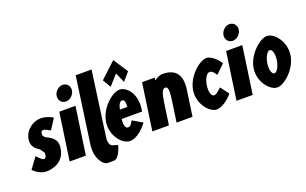

<svg xmlns="http://www.w3.org/2000/svg" viewBox="-105 -1347 3200 2005"><g transform="rotate(-20 1495.5 -345.0)"><path d="M311.5 -528C228.3 -528 131.9 -468 116.7 -363C105.6 -286 152.5 -250 195.6 -223C209.1 -193 232.3 -190 227 -153C222.1 -119 209 -116 198.5 -116C174.4 -116 125.6 -175 125.6 -175L36.2 -54C36.2 -54 100.3 15 179.2 15C239.5 15 376.5 -9 398.3 -160C420.1 -265 337.6 -303 292.6 -324C276.1 -338 262 -346 265.9 -373C269.4 -397 277.1 -404 293.6 -404C316.4 -404 368.5 -372 368.5 -372L443.3 -488C443.3 -488 376 -528 311.5 -528Z M441 0H621L696.8 -526H516.8ZM547.4 -690C540.5 -642 573.8 -602 619.8 -602C665.8 -602 710.5 -642 717.4 -690C724.3 -738 691.1 -778 645.1 -778C599.1 -778 554.3 -738 547.4 -690Z M808 -825 704.6 -90C691.7 -4.6 714.6 108.4 791.9 147C802.5 152.3 846.5 150 878.5 150C936.4 149.7 971.4 26 971.4 26C976.9 7 982.7 13 927.6 -4C871.6 -13.7 883.9 -99 883.9 -99L984.5 -825Z M1056.8 -678 1110.5 -587 1210.5 -699 1258.9 -587 1336.6 -678 1230.8 -840ZM1329.3 -232C1331.2 -238 1332.7 -249 1333.8 -256C1359.7 -436 1254 -528 1187.6 -528C1103.5 -528 960.6 -406 939 -256C917.6 -107 1025.2 15 1109.3 15C1157.4 15 1233 -22 1305 -119L1196.1 -183C1171.3 -137 1159.2 -126 1135.1 -126C1116.1 -126 1092.2 -153 1103.6 -232ZM1119.8 -330C1127.8 -377 1147.4 -413 1173.1 -413C1195 -413 1206.5 -384 1202.1 -330Z M1543.9 0 1579.1 -244C1593.6 -345 1610.6 -384 1641.8 -384C1673.1 -384 1678.8 -345 1664.3 -244L1629.1 0H1806.1L1847.5 -287C1872.3 -459 1796.2 -528 1662.6 -528C1635.3 -528 1607.5 -514 1570.6 -491L1574.8 -520H1434.8L1359.9 0Z M2296.9 -417C2282.5 -442 2215.8 -528 2150.6 -528C2071.3 -528 1927 -401 1906.1 -256C1885.2 -111 1993.1 15 2072.4 15C2143.6 15 2228.4 -67 2250.8 -97L2181.2 -190C2141.8 -160 2127.9 -134.3 2093.6 -134.3C2064.7 -134.3 2049 -191 2058.4 -256.3C2067.8 -321.5 2099.9 -378.7 2128.8 -378.7C2160.6 -378.7 2167.7 -368 2200.3 -323Z M2295 0H2475L2550.8 -526H2370.8ZM2401.4 -690C2394.5 -642 2427.8 -602 2473.8 -602C2519.8 -602 2564.5 -642 2571.4 -690C2578.3 -738 2545.1 -778 2499.1 -778C2453.1 -778 2408.3 -738 2401.4 -690Z M2730.9 -256.3C2740.3 -321.5 2772.4 -378.7 2801.3 -378.7C2830.2 -378.7 2845.4 -321.5 2836 -256.3C2826.6 -191 2795 -134.3 2766.1 -134.3C2737.2 -134.3 2721.5 -191 2730.9 -256.3ZM2578.6 -256C2557.7 -111 2665.6 15 2744.9 15C2825.8 15 2967.2 -111 2988.1 -256C3009 -401 2904 -528 2823.2 -528C2743.8 -528 2599.5 -401 2578.6 -256Z"/></g></svg>

Font: Blink
Style: Obl
Weight: 400
Designer: Mew Too
Foundry: Cannot Into Space Fonts
Version: Version 001.000